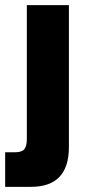

<svg xmlns="http://www.w3.org/2000/svg" viewBox="-41 -530 350 744"><path d="M-21 194V60H17Q43 60 53 48.5Q63 37 63 8V-510H226V40Q226 194 79 194Z"/></svg>

Font: Wix Madefor Text ExtraBold
Style: Regular
Weight: 800
Designer: Dalton Maag Ltd
Foundry: Dalton Maag Ltd
Version: Version 3.100